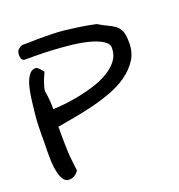

<svg xmlns="http://www.w3.org/2000/svg" viewBox="-92 -536 574 614"><g transform="rotate(-20 195.0 -228.5)"><path d="M7.8 -164.1Q7.8 -173.8 8.3 -193.4Q8.8 -212.9 11.2 -235.8Q13.7 -258.8 16.6 -282.7Q19.5 -306.6 24.9 -326.7Q30.3 -346.7 39.6 -359.4Q48.8 -372.1 61.5 -372.1Q62.5 -372.1 63 -372.1Q63.5 -372.1 64.5 -372.1Q65.4 -371.1 67.4 -371.1Q68.4 -370.1 71.3 -367.7Q74.2 -365.2 77.1 -362.3Q80.1 -359.4 82.5 -356Q85 -352.5 85.9 -351.6Q77.1 -333 73.2 -321.8Q69.3 -310.5 67.4 -302.7Q65.4 -294.9 66.4 -289.6Q67.4 -284.2 68.4 -276.9Q69.3 -269.5 70.3 -258.3Q71.3 -247.1 71.3 -229.5Q87.9 -229.5 112.8 -232.4Q137.7 -235.4 164.6 -240.7Q191.4 -246.1 218.3 -254.9Q245.1 -263.7 266.6 -276.9Q288.1 -290 301.3 -307.6Q314.5 -325.2 314.5 -349.6Q314.5 -364.3 296.9 -375Q279.3 -385.7 252 -392.6Q224.6 -399.4 191.9 -402.8Q159.2 -406.2 128.4 -407.7Q97.7 -409.2 72.8 -409.2Q47.9 -409.2 38.1 -409.2Q30.3 -412.1 28.8 -417.5Q27.3 -422.9 27.3 -428.7Q27.3 -439.5 31.7 -445.3Q36.1 -451.2 47.9 -456.1Q50.8 -456.1 58.1 -456.1Q65.4 -456.1 73.7 -456.1Q82 -456.1 89.4 -456.5Q96.7 -457 100.6 -457Q127.9 -457 149.4 -456.5Q170.9 -456.1 192.4 -453.6Q213.9 -451.2 238.3 -447.8Q262.7 -444.3 294.9 -437.5Q312.5 -426.8 326.7 -420.4Q340.8 -414.1 351.6 -405.8Q362.3 -397.5 367.2 -384.3Q372.1 -371.1 372.1 -345.7Q372.1 -312.5 356 -288.1Q339.8 -263.7 314.5 -245.6Q289.1 -227.5 256.3 -215.3Q223.6 -203.1 189.5 -194.8Q155.3 -186.5 123 -180.7Q90.8 -174.8 67.4 -170.9V-137.7Q67.4 -120.1 67.9 -107.4Q68.4 -94.7 68.8 -81.5Q69.3 -68.4 71.3 -53.7Q73.2 -39.1 75.2 -19.5Q70.3 -10.7 61.5 -5.4Q52.7 0 43 0Q30.3 0 23.4 -10.3Q16.6 -20.5 12.7 -36.6Q8.8 -52.7 7.8 -71.8Q6.8 -90.8 7.3 -109.4Q7.8 -127.9 7.8 -142.6Q7.8 -157.2 7.8 -164.1Z"/></g></svg>

Font: Swanky and Moo Moo Cyrillic
Style: Regular
Weight: 400
Designer: Kimberly Geswein; Denis Ignatov
Foundry: Kimberly Geswein; Denis Ignatov
Version: Version 1.003 June 27, 2018